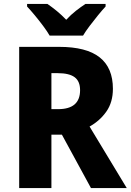

<svg xmlns="http://www.w3.org/2000/svg" viewBox="-20 -951 661 971"><path d="M279 -714Q417 -714 484 -661Q551 -608 551 -502Q551 -434 518 -387Q485 -340 433 -311L621 0H440L293 -270H240V0H77V-714ZM272 -581H240V-399H274Q385 -399 385 -495Q385 -540 357.5 -560.5Q330 -581 272 -581ZM231 -771Q219 -792 198.5 -819.5Q178 -847 156 -873.5Q134 -900 117 -918V-931H220Q242 -916 266.5 -896Q291 -876 315 -851Q339 -877 364 -896.5Q389 -916 412 -931H514V-918Q497 -900 475.5 -873.5Q454 -847 433.5 -820Q413 -793 400 -771Z"/></svg>

Font: Noto Sans Tamil SemiCondensed ExtraBold
Style: Regular
Weight: 800
Width: 4
Designer: Jelle Bosma - Monotype Design Team
Foundry: Monotype Imaging Inc.
Version: Version 2.004; ttfautohint (v1.8.4.7-5d5b)